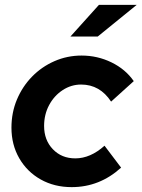

<svg xmlns="http://www.w3.org/2000/svg" viewBox="-20 -758 581 788"><path d="M274 10Q203 10 147 -21.5Q91 -53 59 -108.5Q27 -164 27 -234Q27 -296 49.5 -349.5Q72 -403 111.5 -443.5Q151 -484 203.5 -507Q256 -530 315 -530Q380 -530 437.5 -502Q495 -474 529 -425L436 -341Q390 -411 313 -411Q272 -411 237 -388Q202 -365 181.5 -326.5Q161 -288 161 -241Q161 -183 197 -145.5Q233 -108 289 -108Q351 -108 409 -160L477 -70Q389 10 274 10ZM269 -608 386 -738H541L381 -608Z"/></svg>

Font: Red Hat Display
Style: Bold Italic
Weight: 700
Italic angle: -12°
Designer: Pentagram, MCKL
Foundry: Pentagram, MCKL
Version: Version 1.023; ttfautohint (v1.8.3)